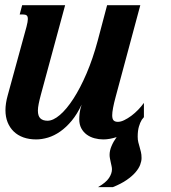

<svg xmlns="http://www.w3.org/2000/svg" viewBox="-20 -539 673 757"><path d="M84.5 -433.6Q89.8 -454.1 89.8 -463.9Q89.8 -474.6 85 -478.3Q80.1 -481.9 71.3 -481.9H57.6L67.4 -518.6H236.8L141.1 -165.5Q135.7 -145.5 132.6 -129.9Q129.4 -114.3 129.4 -103Q129.4 -81.5 139.2 -72.3Q148.9 -63 167.5 -63Q189.5 -63 216.1 -85.7Q242.7 -108.4 269.5 -149.9Q296.4 -191.4 321.3 -249.5Q346.2 -307.6 365.2 -378.4L402.3 -518.6H533.2L436 -157.2Q422.4 -106.9 422.4 -84.5Q422.4 -69.8 428 -64.2Q433.6 -58.6 444.8 -58.6Q456.1 -58.6 469.7 -65.2Q483.4 -71.8 497.6 -82.3Q511.7 -92.8 524.7 -106.2Q537.6 -119.6 547.4 -133.3V-77.1L539.1 -66.9Q532.2 -55.7 527.6 -39.6Q522.9 -23.4 522.9 0Q522.9 12.7 525.4 22.2Q527.8 31.7 530.5 40.8Q533.2 49.8 535.6 60.1Q538.1 70.3 538.1 84Q538.1 96.2 532.7 110.6Q527.3 125 514.4 140.1Q501.5 155.3 479.7 170.4Q458 185.5 425.3 198.7H366.7Q397.9 180.7 409.7 162.8Q421.4 145 421.4 128.4Q421.4 123 419.9 116Q418.5 108.9 416.7 101.3Q415 93.8 413.6 86.2Q412.1 78.6 412.1 71.8Q412.1 54.7 419.7 36.9Q427.2 19 439.9 1.5Q426.3 5.9 413.1 8.3Q399.9 10.7 387.2 10.7Q369.6 10.7 352.5 6.1Q335.4 1.5 322 -8.3Q308.6 -18.1 300.5 -33.2Q292.5 -48.3 292.5 -68.8Q292.5 -79.1 293.9 -92.5Q295.4 -106 301.8 -126.5Q284.2 -88.9 262.7 -63Q241.2 -37.1 217.5 -20.5Q193.8 -3.9 169.4 3.4Q145 10.7 122.6 10.7Q94.7 10.7 72.3 2.7Q49.8 -5.4 34.2 -20.5Q18.6 -35.6 10 -56.9Q1.5 -78.1 1.5 -104.5Q1.5 -130.9 10.3 -162.6Z"/></svg>

Font: Arian AMU Serif
Style: Bold Italic
Weight: 700
Italic angle: -15°
Designer: Ruben Hakobyan (Tarumian)
Foundry: Ruben Hakobyan (Tarumian)
Version: Version 1.002